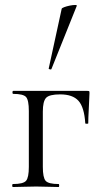

<svg xmlns="http://www.w3.org/2000/svg" viewBox="-20 -751 412 771"><path d="M331.2 -386Q337.4 -386 338.4 -384.5Q339.4 -383 339.4 -377Q338.4 -347 336.4 -311.5Q334.4 -276 334.4 -256Q334.4 -254 328.5 -254Q322.6 -254 322.4 -256Q318.4 -320.2 295.2 -346.1Q272 -372 221.6 -372Q177.6 -372 164.8 -357.8Q152 -343.6 152 -303V-81Q152 -38 163.2 -25Q174.4 -12 215.6 -12Q217.6 -12 217.6 -6Q217.6 0 215.6 0Q196.2 0 172.7 -1Q149.2 -2 125.4 -2Q99.7 -2 75.6 -1Q51.5 0 32 0Q29 0 29 -6Q29 -12 32 -12Q73.4 -12 84.6 -25Q95.8 -38 95.8 -81V-305Q95.8 -349 84.6 -361.5Q73.4 -374 33 -374Q30 -374 30 -380Q30 -386 33 -386ZM186.6 -474Q185.6 -471 180.1 -472.5Q174.6 -474 175.6 -476L227.8 -716Q229 -719 238.5 -722.5Q248 -726 260.3 -728.5Q272.6 -731 281.4 -731Q290.2 -731 288.1 -727Z"/></svg>

Font: Cormorant Infant Light
Style: Regular
Weight: 300
Designer: Christian Thalmann (Catharsis Fonts)
Foundry: Catharsis Fonts
Version: Version 4.001